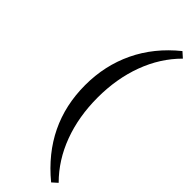

<svg xmlns="http://www.w3.org/2000/svg" viewBox="-308 -728 967 967"><g transform="rotate(45 176.0 -244.0)"><path d="M323.2 -711.9 351.6 -686.5Q270.5 -605.5 228.5 -492.2Q186.5 -378.9 186.5 -244.1Q186.5 -109.4 228.5 3.9Q270.5 117.2 351.6 198.2L323.2 223.6Q97.7 37.6 97.7 -244.1Q97.7 -383.8 154.5 -502.7Q211.4 -621.6 323.2 -711.9Z"/></g></svg>

Font: Crimson Pro
Style: Regular
Weight: 400
Designer: Jacques Le Bailly
Foundry: Baron von Fonthausen
Version: Version 1.003